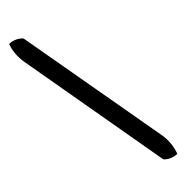

<svg xmlns="http://www.w3.org/2000/svg" viewBox="-336 -643 750 750"><g transform="rotate(-45 39.5 -268.0)"><path d="M50 92C60 105 82 116 104 116C113 93 119 59 113 23L-2 -627C-13 -641 -35 -652 -57 -652C-66 -629 -71 -595 -64 -558Z"/></g></svg>

Font: Snowfall
Style: OpObl
Weight: 400
Designer: Jasper
Foundry: Cannot Into Space Fonts
Version: Version 0.9